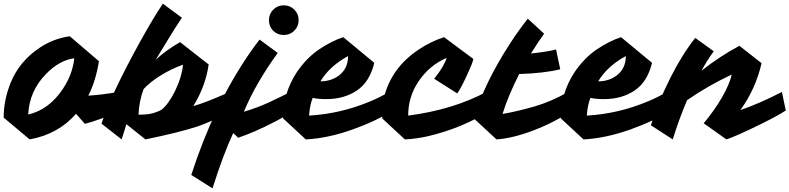

<svg xmlns="http://www.w3.org/2000/svg" viewBox="-54 -734 4309 1048"><path d="M361 -113Q265 -2 108 27L-34 -92Q-34 -188 4 -282Q52 -400 162 -473Q238 -524 327 -536L486 -400Q469 -292 428 -212Q500 -216 591 -232L613 -131Q483 -77 409 -58ZM100 -109Q214 -135 290 -250Q322 -299 336 -344Q350 -389 351 -416Q270 -405 197 -330Q106 -237 100 -109Z M1001 -155Q1065 -172 1199 -232L1220 -131Q1095 -68 1025 -44Q924 -11 740 27L636 -56L610 27L500 -59Q550 -216 716 -516Q785 -640 835 -714L939 -637Q895 -573 796 -408Q855 -462 929 -504L1085 -382Q1068 -263 1001 -155ZM702 -108Q754 -108 784 -117Q814 -126 828.5 -136Q843 -146 863 -173Q883 -200 900 -234Q938 -312 945 -381Q883 -359 825 -323.5Q767 -288 730 -248Q705 -182 702 -108Z M1437 -566Q1414 -590 1414 -624Q1414 -658 1437.5 -681.5Q1461 -705 1495 -705Q1529 -705 1552.5 -681.5Q1576 -658 1576 -624Q1576 -590 1552.5 -566.5Q1529 -543 1495 -543Q1461 -543 1437 -566ZM1219 -8Q1163 113 1106 294L990 221Q1113 -160 1308 -443Q1337 -485 1363 -518L1462 -445Q1342 -280 1277 -124Q1351 -146 1412.5 -174.5Q1474 -203 1531 -232L1552 -131Q1462 -72 1334 -16Q1290 3 1246 18Z M1727 -193Q1680 -193 1653 -200Q1637 -161 1633 -103Q1805 -113 1965 -180Q2019 -202 2069 -232L2090 -131Q1997 -72 1870 -27Q1735 21 1615 27L1491 -88Q1491 -226 1566 -340Q1620 -419 1688.5 -465Q1757 -511 1820 -531L1989 -391Q1964 -287 1894 -240Q1824 -193 1727 -193ZM1695 -290Q1753 -290 1796 -322Q1846 -360 1846 -428Q1745 -373 1695 -290Z M2174 -103Q2419 -135 2600 -232L2622 -131Q2468 -34 2280 10Q2217 24 2156 27L2032 -88Q2032 -159 2041 -198Q2080 -363 2232 -464Q2300 -509 2370 -531L2530 -412Q2525 -389 2502 -339Q2464 -255 2442 -224L2316 -304Q2370 -372 2384 -418Q2288 -377 2228 -286Q2174 -204 2174 -103Z M2844 -442Q2937 -452 2981 -464L3004 -356Q2916 -334 2780 -330Q2719 -210 2689 -112Q2770 -126 2862 -152.5Q2954 -179 3047 -232L3068 -131Q2977 -68 2860 -23Q2745 21 2656 27L2532 -88Q2591 -284 2733 -501Q2777 -569 2827 -632L2916 -550Q2877 -496 2844 -442Z M3243 -193Q3196 -193 3169 -200Q3153 -161 3149 -103Q3321 -113 3481 -180Q3535 -202 3585 -232L3606 -131Q3513 -72 3386 -27Q3251 21 3131 27L3007 -88Q3007 -226 3082 -340Q3136 -419 3204.5 -465Q3273 -511 3336 -531L3505 -391Q3480 -287 3410 -240Q3340 -193 3243 -193ZM3211 -290Q3269 -290 3312 -322Q3362 -360 3362 -428Q3261 -373 3211 -290Z M3775 -348Q3875 -427 3982 -484L4103 -389Q4070 -247 3987 -133Q4087 -167 4214 -232L4235 -131Q4194 -104 4110 -62Q3966 9 3911 27L3787 -61Q3847 -133 3887.5 -203.5Q3928 -274 3940 -327Q3812 -267 3696 -187Q3650 -77 3618 27L3499 -50Q3533 -165 3605 -309Q3670 -438 3741 -527L3842 -454Q3807 -407 3775 -348Z"/></svg>

Font: Vampiro One
Style: Regular
Weight: 400
Designer: Riccardo De Franceschi
Foundry: Sorkin Type Co.
Version: Version 1.002